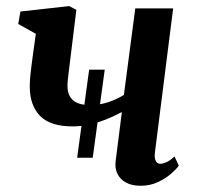

<svg xmlns="http://www.w3.org/2000/svg" viewBox="-20 -586 633 616"><path d="M227.5 -80 266 -362.5H316L277.5 -80ZM225 -554.5 202.5 -371.5Q201 -360.5 199.8 -349.8Q198.5 -339 197.5 -329.2Q196.5 -319.5 196.5 -310Q196.5 -280 214.2 -264.5Q232 -249 267.5 -249Q300 -249 327.5 -258.2Q355 -267.5 377.5 -281.5L414 -559H535.5L477 -96.5Q475 -78.5 479.8 -69.5Q484.5 -60.5 494 -60.5Q502 -60.5 513.2 -65.2Q524.5 -70 540 -84L553.5 -54.5Q546.5 -44 528.8 -28.5Q511 -13 486 -1.5Q461 10 431.5 10Q402.5 10 383.8 -0.5Q365 -11 356.5 -29Q348 -47 351 -69L371 -226.5Q347 -213.5 320.5 -203Q294 -192.5 266.5 -186.5Q239 -180.5 212.5 -180.5Q141.5 -180.5 108.5 -214.2Q75.5 -248 75.5 -308.5Q75.5 -323.5 77 -340.5Q78.5 -357.5 81 -375.2Q83.5 -393 85.5 -409.5L95 -477.5L38.5 -509L45.5 -549L202 -566.5Z"/></svg>

Font: Merriweather 20pt SemiBold
Style: Italic
Weight: 600
Italic angle: -7.8°
Version: Version 2.101